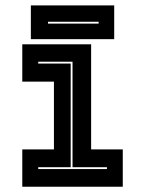

<svg xmlns="http://www.w3.org/2000/svg" viewBox="-20 -708 550 728"><path d="M64.5 0V-141.5H184.5V-398.5H64.5V-540H325.5V-141.5H445.5V0ZM125 -67H385.5V-74H255V-474H125V-467H248V-74H125ZM97 -559.5V-687.5H413V-559.5ZM162 -618.5H354V-625.5H162Z"/></svg>

Font: Tourney Expanded ExtraBold
Style: Regular
Weight: 800
Width: 7
Designer: Tyler Finck
Foundry: Etcetera Type Co
Version: Version 1.010; ttfautohint (v1.8.3)